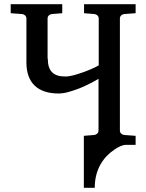

<svg xmlns="http://www.w3.org/2000/svg" viewBox="-20 -691 697 916"><path d="M207 -411V-603C207 -615 217 -623 228 -624L277 -628V-671H31V-628L85 -624C96 -623 106 -615 106 -603V-393C106 -294 162 -245 259 -245C273 -245 289 -247 306 -252C358 -266 409 -290 450 -315V-68C450 -56 440 -48 429 -47L380 -43V205H432C432 116 474 57 527 22C542 12 562 0 582 0H627V-43L573 -47C562 -48 552 -56 552 -68V-603C552 -615 562 -623 573 -624L627 -628V-671H381V-628L430 -624C441 -623 451 -615 451 -603V-379C430 -367 399 -354 373 -345C349 -337 319 -326 291 -326C234 -326 208 -353 208 -411Z"/></svg>

Font: Veleka
Style: Regular
Weight: 400
Designer: Stefan Peev, Context Ltd, 2016; SIL International, 1997-2014.
Foundry: Stefan Peev, Context Ltd, 2016
Version: Version 1.000